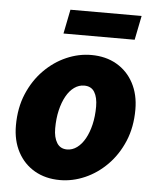

<svg xmlns="http://www.w3.org/2000/svg" viewBox="-51 -734 640 790"><g transform="rotate(5 269.0 -339.0)"><path d="M226 12Q166 12 121 -14Q76 -40 51 -87Q26 -134 26 -196Q26 -269 50.5 -327Q75 -385 116 -426.5Q157 -468 207.5 -490Q258 -512 310 -512Q370 -512 415 -486Q460 -460 485 -413Q510 -366 510 -304Q510 -231 485.5 -173Q461 -115 420 -73.5Q379 -32 328.5 -10Q278 12 226 12ZM244 -116Q266 -116 285 -130Q304 -144 318 -169Q332 -194 340 -228Q348 -262 348 -302Q348 -340 334.5 -362Q321 -384 292 -384Q270 -384 251 -370.5Q232 -357 218 -332Q204 -307 196 -273Q188 -239 188 -198Q188 -161 202 -138.5Q216 -116 244 -116ZM188 -590 208 -690H502L482 -590Z"/></g></svg>

Font: Source Sans 3 Black
Style: Italic
Weight: 900
Italic angle: -11°
Designer: Paul D. Hunt
Foundry: Adobe
Version: Version 3.052;hotconv 1.1.0;makeotfexe 2.6.0